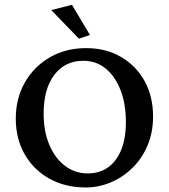

<svg xmlns="http://www.w3.org/2000/svg" viewBox="-20 -786 716 814"><path d="M343.8 8.8Q256.8 8.8 189.9 -28.3Q123 -65.4 85 -131.3Q46.9 -197.3 46.9 -283.2Q46.9 -369.1 85.4 -436.5Q124 -503.9 191.4 -543Q258.8 -582 344.7 -582Q428.7 -582 492.7 -544.9Q556.6 -507.8 592.8 -442.9Q628.9 -377.9 628.9 -292Q628.9 -223.6 605 -168Q581.1 -112.3 540 -72.8Q499 -33.2 448.2 -12.2Q397.5 8.8 343.8 8.8ZM351.6 -50.8Q402.3 -50.8 438.5 -76.7Q474.6 -102.5 494.1 -151.4Q513.7 -200.2 513.7 -267.6Q513.7 -346.7 490.7 -404.8Q467.8 -462.9 427.7 -495.6Q387.7 -528.3 333 -528.3Q255.9 -528.3 210.4 -468.8Q165 -409.2 165 -303.7Q165 -229.5 189 -172.4Q212.9 -115.2 255.4 -83Q297.9 -50.8 351.6 -50.8ZM314.5 -622.1 197.3 -743.2 285.2 -765.6 361.3 -637.7Z"/></svg>

Font: Crimson Pro Medium
Style: Regular
Weight: 500
Designer: Jacques Le Bailly
Foundry: Baron von Fonthausen
Version: Version 1.003